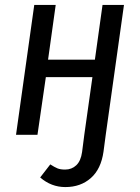

<svg xmlns="http://www.w3.org/2000/svg" viewBox="-20 -547 569 779"><path d="M355 -234H166L132 0H45L119 -527H206L175 -305H365L396 -527H483L409 0H322ZM143 173 184 120Q201 131 213 136Q225 141 244 141Q271 141 289.5 123.5Q308 106 313 70L322 0H409L400 68Q390 139 348.5 175.5Q307 212 245 212Q188 212 143 173Z"/></svg>

Font: Fira Sans Condensed
Style: Italic
Weight: 400
Width: 3
Italic angle: -8°
Designer: bBox Type GmbH & Carrois Corporate GbR & Edenspiekermann AG
Foundry: bBox Type GmbH & Carrois Corporate GbR & Edenspiekermann AG
Version: Version 4.301